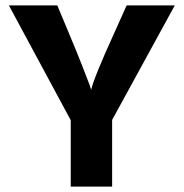

<svg xmlns="http://www.w3.org/2000/svg" viewBox="-20 -694 683 714"><path d="M397 0H243V-247L13 -674H193L234 -576Q266 -500 287 -446Q308 -392 314 -376L319 -360Q329 -405 407 -576L451 -674H630L397 -248Z"/></svg>

Font: Hind Siliguri
Style: Bold
Weight: 700
Designer: Jyotish Sonowal
Foundry: Indian Type Foundry
Version: Version 1.001;PS 1.0;hotconv 1.0.86;makeotf.lib2.5.63406; tt